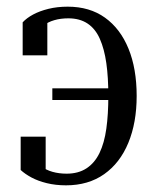

<svg xmlns="http://www.w3.org/2000/svg" viewBox="-20 -546 460 576"><path d="M344 -246H137V-281H344ZM178 10Q147 10 120.5 3.5Q94 -3 74.5 -13.5Q55 -24 42 -36V-136H117V-28Q110 -28 102.5 -31.5Q95 -35 89.5 -41.5Q84 -48 81.5 -56Q79 -64 81 -73Q90 -58 104 -47Q118 -36 137.5 -30.5Q157 -25 180 -25Q215 -25 239.5 -41Q264 -57 278.5 -87Q293 -117 299 -160Q305 -203 305 -258Q305 -314 299 -356.5Q293 -399 279.5 -429.5Q266 -460 242.5 -475.5Q219 -491 185 -491Q162 -491 143 -485.5Q124 -480 109.5 -469Q95 -458 87 -443Q84 -452 87 -460Q90 -468 95.5 -474.5Q101 -481 108.5 -484.5Q116 -488 122 -488V-380H48V-479Q60 -492 79.5 -502.5Q99 -513 125.5 -519.5Q152 -526 183 -526Q249 -526 295 -493Q341 -460 365.5 -400Q390 -340 390 -258Q390 -178 365 -117.5Q340 -57 292.5 -23.5Q245 10 178 10Z"/></svg>

Font: Roboto Serif 120pt ExtraCondensed
Style: Regular
Weight: 400
Width: 2
Designer: Greg Gazdowicz
Foundry: Commercial Type
Version: Version 1.008